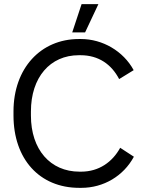

<svg xmlns="http://www.w3.org/2000/svg" viewBox="-20 -897 693 925"><path d="M454 -877H373L328 -741H390ZM362 8H372C479 8 575 -49 625 -142L559 -185C522 -117 457 -70 371 -70H363C222 -70 129 -177 129 -340V-360C129 -524 221 -631 360 -631H368C455 -631 517 -587 554 -516L624 -559C574 -651 474 -709 370 -709H360C176 -709 45 -568 45 -360V-341C45 -131 170 8 362 8Z"/></svg>

Font: Fixel Text Regular
Style: Regular
Weight: 400
Width: 4
Designer: AlfaBravo + MacPaw
Foundry: Kyrylo Tkachov, Marchela Mozhyna, Serhii Makarenko, Maria Weinstein, Zakhar Kryvoshyya
Version: Version 1.211